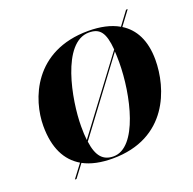

<svg xmlns="http://www.w3.org/2000/svg" viewBox="-140 -908 1109 1101"><g transform="rotate(-20 414.5 -357.5)"><path d="M133 50H143L201 -27C249 -1 309 11 379 11C714 11 802 -266 802 -438C802 -557 759 -635 688 -679L752 -765H742L681 -683C631 -712 568 -725 496 -725C164 -725 68 -461 68 -300C68 -166 113 -79 194 -31ZM271 -224C271 -384 332 -715 496 -715C563 -715 591 -680 600 -574L275 -140C272 -164 271 -192 271 -224ZM388 1C324 1 289 -38 277 -129L600 -562C601 -543 602 -521 602 -497C602 -297 534 1 388 1Z"/></g></svg>

Font: Noto Serif Display Black
Style: Italic
Weight: 900
Italic angle: -12°
Designer: Monotype Design Team
Foundry: Monotype Imaging Inc.
Version: Version 2.009